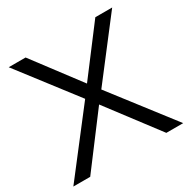

<svg xmlns="http://www.w3.org/2000/svg" viewBox="-154 -800 922 937"><g transform="rotate(-30 306.5 -331.0)"><path d="M-3 0 261 -342 15 -662H110L306 -402L503 -662H598L352 -342L616 0H521L306 -284L92 0Z"/></g></svg>

Font: Questrial
Style: Regular
Weight: 400
Designer: Joe Prince, Laura Meseguer
Foundry: Joe Prince, Laura Meseguer
Version: Version 2.000; ttfautohint (v1.8.3)